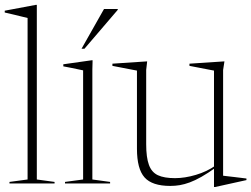

<svg xmlns="http://www.w3.org/2000/svg" viewBox="-22 -755 1034 790"><path d="M129.5 -16.5 202.5 -6.5V0H17V-6.5L91.5 -16.5V-681Q85 -682.5 70.2 -686.2Q55.5 -690 36.2 -694.5Q17 -699 -2.5 -703.5V-711L125.5 -735H129.5V-680.5Z M359 -507 358 -469V-16.5L431 -6.5V0H245.5V-6.5L320 -16.5V-465.5Q314.5 -466.5 301 -469.5Q287.5 -472.5 270.8 -475.8Q254 -479 238.5 -482V-490.5L355 -507ZM313.5 -554.5 406 -718H462.5V-714.5L325.5 -554.5Z M579.5 -161.5Q579.5 -107 590.8 -76.5Q602 -46 627.8 -34Q653.5 -22 698 -22Q738.5 -22 784 -35.5Q829.5 -49 865 -74L867 -66.5Q833.5 -42.5 807 -27.5Q780.5 -12.5 758.8 -4.5Q737 3.5 717.8 6.8Q698.5 10 678.5 10Q604 10 572.8 -25Q541.5 -60 541.5 -143V-464.5L440.5 -484V-493L583.5 -502.5L579.5 -467ZM858.5 14.5V-65V-464.5L757.5 -484V-493L901.5 -502.5L896 -467V-32Q900.5 -31.5 912.8 -30Q925 -28.5 940.5 -26.8Q956 -25 970 -23.2Q984 -21.5 992 -20.5V-14L863 14.5Z"/></svg>

Font: Newsreader 60pt ExtraLight
Style: Regular
Weight: 250
Designer: Hugues Gentile
Foundry: Production Type
Version: Version 1.003